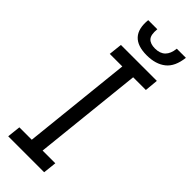

<svg xmlns="http://www.w3.org/2000/svg" viewBox="-269 -841 865 865"><g transform="rotate(45 164.0 -408.0)"><path d="M270 -816H328Q321 -754 286.5 -726.5Q252 -699 195 -699Q76 -699 88 -816H146Q142 -777 156 -762Q170 -747 200 -747Q263 -747 270 -816ZM19 -64H98L153 -586H73L80 -650H309L303 -586H222L167 -64H248L241 0H12Z"/></g></svg>

Font: Zilla Slab Regular
Style: Italic
Weight: 400
Italic angle: -6°
Designer: Typotheque.com
Foundry: Typotheque type foundry
Version: Version 1.1; 2017; ttfautohint (v1.6)